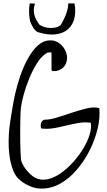

<svg xmlns="http://www.w3.org/2000/svg" viewBox="-20 -1105 625 1119"><path d="M101.6 -50.8Q71.3 -73.2 56.2 -113.3Q41 -153.3 35.2 -198.2Q29.3 -243.2 30.3 -285.6Q31.2 -328.1 34.2 -356.4Q35.2 -367.2 39.6 -396Q43.9 -424.8 49.3 -457.5Q54.7 -490.2 60.1 -519Q65.4 -547.9 68.4 -558.6Q93.8 -664.1 124.5 -728.5Q155.3 -793 187 -826.7Q218.8 -860.4 250 -867.2Q281.2 -874 306.2 -863.8Q331.1 -853.5 348.1 -831.1Q365.2 -808.6 369.6 -782.7Q374 -756.8 363.3 -732.4Q352.5 -708 322.3 -695.3Q317.4 -693.4 310.1 -691.9Q302.7 -690.4 295.9 -690.4Q289.1 -690.4 284.7 -691.9Q280.3 -693.4 280.3 -695.3V-796.9Q280.3 -799.8 270 -799.8Q259.8 -799.8 253.9 -796.9Q221.7 -778.3 195.3 -735.8Q168.9 -693.4 148.9 -644Q128.9 -594.7 116.7 -548.3Q104.5 -502 101.6 -474.6Q100.6 -463.9 99.6 -441.4Q98.6 -418.9 98.1 -390.1Q97.7 -361.3 97.7 -330.1Q97.7 -298.8 98.1 -270.5Q98.6 -242.2 99.6 -219.2Q100.6 -196.3 101.6 -185.5Q101.6 -168.9 110.4 -150.9Q119.1 -132.8 131.8 -116.7Q144.5 -100.6 159.2 -87.4Q173.8 -74.2 186.5 -68.4Q219.7 -51.8 258.3 -60.5Q296.9 -69.3 334.5 -95.7Q372.1 -122.1 406.2 -160.2Q440.4 -198.2 465.3 -239.3Q490.2 -280.3 502.4 -320.3Q514.6 -360.4 508.8 -389.6Q472.7 -394.5 436.5 -388.2Q400.4 -381.8 364.7 -373Q329.1 -364.3 293 -357.9Q256.8 -351.6 219.7 -356.4Q217.8 -362.3 217.3 -370.1Q216.8 -377.9 218.8 -385.3Q220.7 -392.6 225.1 -398.4Q229.5 -404.3 237.3 -407.2Q272.5 -407.2 315.4 -420.9Q358.4 -434.6 402.3 -449.2Q446.3 -463.9 487.3 -473.6Q528.3 -483.4 558.6 -474.6Q564.5 -419.9 548.8 -354.5Q533.2 -289.1 502 -227.5Q470.7 -166 426.3 -114.3Q381.8 -62.5 329.1 -33.7Q276.4 -4.9 218.3 -5.9Q160.2 -6.8 101.6 -50.8ZM414.1 -1085Q422.9 -1039.1 414.1 -1000.5Q405.3 -961.9 378.9 -937Q352.5 -912.1 307.6 -905.3Q262.7 -898.4 199.2 -918Q183.6 -926.8 172.4 -946.3Q161.1 -965.8 155.3 -981.4Q150.4 -1004.9 149.4 -1031.7Q148.4 -1058.6 153.3 -1085L184.6 -1084Q173.8 -1058.6 178.2 -1027.8Q182.6 -997.1 210 -960.9Q222.7 -952.1 239.3 -947.3Q255.9 -942.4 273.4 -941.9Q291 -941.4 306.6 -945.3Q322.3 -949.2 333 -958Q357.4 -999 367.7 -1030.3Q377.9 -1061.5 377.9 -1085Z"/></svg>

Font: Over the Rainbow
Style: Regular
Weight: 400
Designer: Kimberly Geswein
Foundry: Kimberly Geswein
Version: Version 1.002 2010